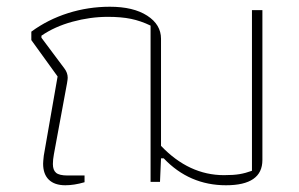

<svg xmlns="http://www.w3.org/2000/svg" viewBox="-20 -540 889 570"><path d="M108 -54Q108 -60 110 -78L151 -313L73 -421V-446Q122 -482 182 -501Q242 -520 306 -520Q376 -520 417 -493.5Q458 -467 458 -425V-107Q541 -20 645 -20Q673 -20 691 -23Q709 -26 728 -33V-510H759V-65Q759 10 651 10Q542 10 466 -70H458L455 0H427V-464Q398 -478 369 -484Q340 -490 300 -490Q248 -490 195 -475.5Q142 -461 103 -434V-428L171 -337Q181 -324 181 -309Q181 -305 179 -293L140 -82Q137 -66 137 -53Q137 -35 146.5 -27Q156 -19 181 -19H231V1Q200 10 174 10Q142 10 125 -6.5Q108 -23 108 -54Z"/></svg>

Font: Athiti ExtraLight
Style: Regular
Weight: 250
Version: Version 1.032